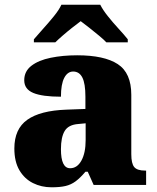

<svg xmlns="http://www.w3.org/2000/svg" viewBox="-20 -786 666 816"><path d="M199 10Q156 10 120 -8Q84 -26 62.5 -62.5Q41 -99 41 -155Q41 -238 96 -277Q151 -316 262 -320L343 -323V-375Q343 -431 330 -456.5Q317 -482 291 -482Q267 -482 253 -455Q239 -428 239 -375Q160 -375 121.5 -391Q83 -407 83 -445Q83 -483 113.5 -506.5Q144 -530 195.5 -540.5Q247 -551 308 -551Q423 -551 480.5 -513.5Q538 -476 538 -383V-131Q538 -91 550.5 -76Q563 -61 597 -61H601V0H378L353 -56H343Q321 -30 301.5 -15.5Q282 -1 258.5 4.5Q235 10 199 10ZM278 -71Q308 -71 326 -103.5Q344 -136 344 -191V-262L313 -259Q271 -256 255 -229.5Q239 -203 239 -152Q239 -71 278 -71ZM124 -619Q140 -638 163.5 -664Q187 -690 209 -717Q231 -744 241 -766H406Q417 -744 438.5 -717Q460 -690 484 -664Q508 -638 523 -619V-606H432Q422 -617 401.5 -634Q381 -651 359.5 -668Q338 -685 323 -696Q308 -685 286.5 -668Q265 -651 245.5 -634Q226 -617 215 -606H124Z"/></svg>

Font: Noto Serif Sinhala Black
Style: Regular
Weight: 900
Designer: Jelle Bosma - Monotype Design Team
Foundry: Monotype Imaging Inc.
Version: Version 2.007; ttfautohint (v1.8.4.7-5d5b)